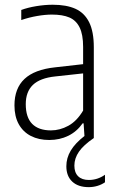

<svg xmlns="http://www.w3.org/2000/svg" viewBox="-20 -568 471 790"><path d="M412 151V182Q398.5 191.5 381 196.8Q363.5 202 345 202Q301.5 202 277.2 179.2Q253 156.5 253 116Q253 82 271 51.8Q289 21.5 327.5 -8.5L324 -60.5H320Q296 -26.5 260.8 -9.2Q225.5 8 182.5 8Q139.5 8 107.2 -8.5Q75 -25 57.2 -57Q39.5 -89 39.5 -134.5Q39.5 -204.5 80.8 -243.2Q122 -282 207 -291L322 -304V-375Q322 -426 307.5 -455.2Q293 -484.5 265.2 -496.2Q237.5 -508 193.5 -508Q166 -508 132.8 -502.2Q99.5 -496.5 67.5 -485.5V-527Q94.5 -537 129.8 -542.8Q165 -548.5 197 -548.5Q253.5 -548.5 290.5 -531.8Q327.5 -515 346.8 -476.5Q366 -438 366 -373.5V0Q323.5 29 304.8 56.2Q286 83.5 286 113.5Q286 142 301.5 157.2Q317 172.5 345.5 172.5Q381.5 172.5 412 151ZM322 -113V-266L207.5 -253.5Q145 -247 115.5 -218.8Q86 -190.5 86 -139.5Q86 -85 112.5 -58.2Q139 -31.5 189.5 -31.5Q226.5 -31.5 261.2 -50.5Q296 -69.5 322 -113Z"/></svg>

Font: Encode Sans Condensed ExLight
Style: Regular
Weight: 275
Width: 3
Designer: Multiple Designers
Foundry: Impallari Type
Version: Version 2.000